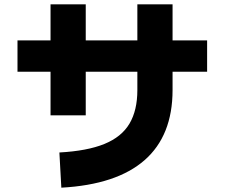

<svg xmlns="http://www.w3.org/2000/svg" viewBox="-20 -809 1040 889"><path d="M264 60 255 -103Q384 -110 463.5 -142.5Q543 -175 579.5 -236.5Q616 -298 616 -392V-477H377V-275H214V-477H61V-622H214V-789H377V-622H616V-789H779V-622H939V-477H779V-392Q779 -181 649.5 -67.5Q520 46 264 60Z"/></svg>

Font: Murecho ExtraBold
Style: Regular
Weight: 800
Designer: Neil Summerour
Foundry: Positype
Version: Version 1.010; ttfautohint (v1.8.3)